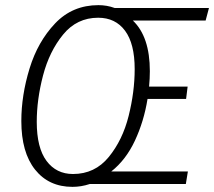

<svg xmlns="http://www.w3.org/2000/svg" viewBox="-20 -716 833 747"><path d="M780 -636H497Q563 -573 563 -439Q563 -411 560 -379H710L704 -331H554Q540 -244 505 -169Q470 -94 413 -49H711L703 0H329Q296 11 262 11Q170 11 116.5 -56Q63 -123 63 -245Q63 -345 95 -449.5Q127 -554 194.5 -625Q262 -696 363 -696Q396 -696 426 -685H793ZM362 -647Q279 -647 225.5 -581.5Q172 -516 147.5 -422.5Q123 -329 123 -242Q123 -141 161 -90Q199 -39 264 -39Q349 -39 403 -105Q457 -171 480.5 -265Q504 -359 504 -447Q504 -546 466.5 -596.5Q429 -647 362 -647Z"/></svg>

Font: Fira Sans Condensed Light
Style: Italic
Weight: 300
Width: 3
Italic angle: -8°
Designer: Carrois Corporate & Edenspiekermann AG
Foundry: Carrois Corporate GbR & Edenspiekermann AG
Version: Version 4.203